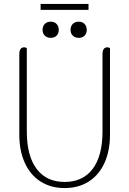

<svg xmlns="http://www.w3.org/2000/svg" viewBox="-20 -944 656 974"><path d="M78 -261V-669Q78 -704 103 -704Q109 -704 116 -700V-277Q116 -153 166 -87Q216 -21 308 -21Q400 -21 450 -87Q500 -153 500 -277V-669Q500 -704 525 -704Q531 -704 538 -700V-261Q538 -179 510 -117.5Q482 -56 430 -23Q378 10 308 10Q238 10 186 -23Q134 -56 106 -117.5Q78 -179 78 -261ZM186 -924H429V-894H186ZM196 -792Q196 -812 207.5 -823Q219 -834 238 -834Q256 -834 267 -822.5Q278 -811 278 -792Q278 -774 267 -763Q256 -752 238 -752Q219 -752 207.5 -763Q196 -774 196 -792ZM338 -792Q338 -812 349.5 -823Q361 -834 380 -834Q398 -834 409 -822.5Q420 -811 420 -792Q420 -774 409 -763Q398 -752 380 -752Q361 -752 349.5 -763Q338 -774 338 -792Z"/></svg>

Font: Thasadith
Style: Regular
Weight: 400
Designer: Cadson Demak Co.,Ltd.
Foundry: Cadson Demak Co.,Ltd.
Version: Version 1.000; ttfautohint (v1.6)